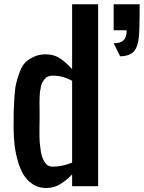

<svg xmlns="http://www.w3.org/2000/svg" viewBox="-20 -895 691 923"><path d="M526.4 -874.5H651.4Q651.4 -803.7 649.9 -756.3Q648.9 -730 647 -711.9Q645 -693.8 639.2 -676Q633.3 -658.2 623.5 -647.7Q613.8 -637.2 597.4 -630.9Q581.1 -624.5 557.6 -624.5L526.4 -687Q560.1 -687 574.5 -701.7Q588.9 -716.3 588.9 -749.5H526.4ZM170.4 -344.2Q170.4 -334 170.2 -313.5Q169.9 -293 169.7 -278.1Q169.4 -263.2 169.7 -241.7Q169.9 -220.2 171.6 -204.3Q173.3 -188.5 175.8 -170.4Q178.2 -152.3 183.1 -139.6Q188 -127 194.6 -116Q201.2 -105 210.9 -99.4Q220.7 -93.8 232.9 -93.8Q278.3 -93.8 326.7 -113.3V-506.3Q284.7 -531.2 232.9 -531.2Q221.2 -531.2 211.7 -527.6Q202.1 -523.9 195.6 -516.1Q189 -508.3 184.1 -499.8Q179.2 -491.2 176.5 -477.8Q173.8 -464.4 172.4 -453.6Q170.9 -442.9 170.4 -426Q169.9 -409.2 169.9 -398.4Q169.9 -387.7 170.2 -370.1Q170.4 -352.5 170.4 -344.2ZM199.7 -633.8Q220.7 -633.8 239 -628.2Q257.3 -622.6 273.9 -610.6Q290.5 -598.6 300.5 -589.4Q310.5 -580.1 326.7 -563V-874.5H451.7V0H326.7V-56.6Q298.3 -27.3 269 -9.3Q239.7 8.8 201.7 8.8Q165.5 8.8 137.5 -9.5Q109.4 -27.8 92.3 -56.6Q75.2 -85.4 64.5 -125Q53.7 -164.6 49.6 -202.6Q45.4 -240.7 45.4 -281.7Q45.4 -283.7 45.4 -287.6Q45.4 -334.5 45.9 -358.9Q46.4 -383.3 49.1 -426.3Q51.8 -469.2 57.4 -492.9Q63 -516.6 74.2 -547.6Q85.4 -578.6 101.6 -594.5Q117.7 -610.4 142.6 -622.1Q167.5 -633.8 199.7 -633.8Z"/></svg>

Font: OswaldRegular
Style: Regular
Weight: 400
Designer: vernon adams
Foundry: vernon adams
Version: Version 1.000